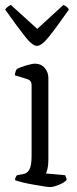

<svg xmlns="http://www.w3.org/2000/svg" viewBox="-20 -758 314 778"><path d="M183 0Q176 0 157 -3Q138 -6 115 -10Q92 -14 71.5 -19Q51 -24 41 -28Q41 -35 43.5 -40Q46 -45 49 -48L75 -53Q90 -55 99 -71Q108 -87 108 -126V-414Q108 -431 92 -437L40 -453Q41 -462 43.5 -469Q46 -476 49 -479Q63 -486 86.5 -493Q110 -500 122 -500Q146 -500 161 -483Q176 -466 176 -441V-111Q176 -89 172.5 -74.5Q169 -60 166 -55L244 -48Q245 -45 247.5 -40Q250 -35 250 -29Q241 -18 218.5 -9Q196 0 183 0ZM130 -572Q112 -572 83.5 -607.5Q55 -643 1 -719Q3 -723 9 -728.5Q15 -734 24 -738L131 -641L237 -738Q255 -730 259 -719Q205 -642 176.5 -607Q148 -572 130 -572Z"/></svg>

Font: Texturina 72pt Light
Style: Regular
Weight: 300
Designer: Guillermo Torres Carreño
Foundry: Omnibus-Type
Version: Version 1.002; ttfautohint (v1.8.3)